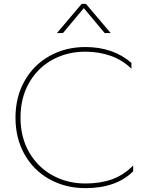

<svg xmlns="http://www.w3.org/2000/svg" viewBox="-20 -957 768 992"><path d="M402 -937H424L552 -786H521L413 -915L305 -786H274ZM60 -349Q60 -456 107 -539Q154 -622 236.5 -668Q319 -714 421 -714Q565 -714 659 -632V-602Q613 -647 552 -668.5Q491 -690 421 -690Q327 -690 250.5 -648Q174 -606 130 -528.5Q86 -451 86 -349Q86 -247 131 -169.5Q176 -92 252.5 -50.5Q329 -9 421 -9Q498 -9 558.5 -30.5Q619 -52 668 -102V-72Q581 15 421 15Q319 15 236.5 -30.5Q154 -76 107 -159Q60 -242 60 -349Z"/></svg>

Font: Prompt Thin
Style: Regular
Weight: 250
Designer: Katatrad Team
Foundry: CadsonDemak
Version: Version 1.001